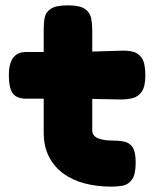

<svg xmlns="http://www.w3.org/2000/svg" viewBox="-20 -687 574 716"><path d="M395 9Q342 9 296 -3Q250 -15 216 -40Q182 -65 162.5 -103Q143 -141 143 -192V-580Q143 -603 147 -622.5Q151 -642 170 -654.5Q189 -667 234 -667Q278 -667 297 -653.5Q316 -640 320 -619Q324 -598 324 -576V-201Q324 -190 330 -182.5Q336 -175 346.5 -171Q357 -167 369.5 -165Q382 -163 396 -163Q422 -163 442.5 -159Q463 -155 474.5 -138Q486 -121 486 -81Q486 -36 472 -17Q458 2 437 5.5Q416 9 395 9ZM77 -493H269L432 -498Q454 -499 474.5 -494.5Q495 -490 508.5 -471Q522 -452 522 -406Q522 -364 508.5 -345Q495 -326 474.5 -321Q454 -316 431 -316L279 -319H73Q39 -321 26 -341Q13 -361 13 -407Q13 -450 29 -471.5Q45 -493 77 -493Z"/></svg>

Font: Fredoka SemiExpanded
Style: Bold
Weight: 700
Width: 6
Designer: Ben Nathan
Foundry: Milena B. Brandão, Ben Nathan
Version: Version 2.001